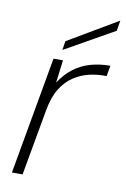

<svg xmlns="http://www.w3.org/2000/svg" viewBox="-81 -749 523 798"><g transform="rotate(10 180.5 -350.0)"><path d="M27 0 115 -496H155L143 -400Q167 -437 198 -461Q229 -485 268 -496.5Q307 -508 353 -508L345 -463H332Q302 -463 269 -455Q236 -447 206 -427Q176 -407 154 -371.5Q132 -336 122 -279L72 0ZM145 -538 151 -576 361 -700 354 -656Z"/></g></svg>

Font: DM Sans 24pt ExtraLight
Style: Italic
Weight: 250
Italic angle: -10°
Designer: Colophon Foundry, Jonny Pinhorn
Foundry: Colophon Foundry
Version: Version 4.004;gftools[0.9.30]